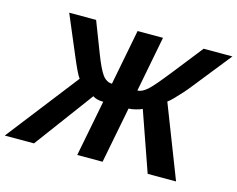

<svg xmlns="http://www.w3.org/2000/svg" viewBox="-138 -832 1207 976"><g transform="rotate(15 465.0 -344.0)"><path d="M397 -295.4Q361.3 -295.4 341.3 -309.6L111.8 0H-42L251 -377.4Q237.3 -392.6 196.8 -489.3L112.8 -688H254.4L315.4 -529.8Q345.2 -452.1 365.7 -424.3Q387.2 -395.5 416 -395.5L472.7 -688H606.4L549.8 -395.5Q573.2 -395.5 601.6 -420.4Q615.7 -433.1 639.2 -460.4Q662.6 -487.8 695.8 -529.8L820.3 -688H971.7L813.5 -489.3Q798.3 -469.7 778.1 -447Q757.8 -424.3 739.7 -406Q721.7 -387.7 711.4 -380.9L859.4 0H710L600.6 -312.5Q589.8 -306.6 567.6 -301Q545.4 -295.4 530.3 -295.4L472.7 0H339.4Z"/></g></svg>

Font: Arimo
Style: Bold Italic
Weight: 700
Italic angle: -12°
Designer: Steve Matteson
Foundry: Monotype Imaging Inc.
Version: Version 1.33